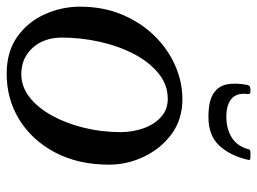

<svg xmlns="http://www.w3.org/2000/svg" viewBox="-122 -660 789 590"><g transform="rotate(90 273.0 -364.5)"><path d="M-2 -215Q-2 -286.5 22.2 -344.2Q46.5 -402 87.2 -443.8Q128 -485.5 178.8 -507.8Q229.5 -530 282 -530Q344.5 -530 389.5 -496.8Q434.5 -463.5 459 -411.8Q483.5 -360 483.5 -305Q483.5 -210 446.2 -139.2Q409 -68.5 345.8 -29.2Q282.5 10 204.5 10Q135.5 10 89.5 -23.2Q43.5 -56.5 20.8 -108.2Q-2 -160 -2 -215ZM93 -160Q93 -104.5 124.5 -69.8Q156 -35 205 -35Q244 -35 276.5 -60.5Q309 -86 333 -129.8Q357 -173.5 370.2 -228Q383.5 -282.5 383.5 -340Q383.5 -377 371.8 -410.2Q360 -443.5 337.2 -464.2Q314.5 -485 281.5 -485Q237.5 -485 202.5 -456.2Q167.5 -427.5 143 -380.2Q118.5 -333 105.8 -275.5Q93 -218 93 -160ZM337 -610Q289 -610 265.5 -625Q242 -640 236.8 -666.8Q231.5 -693.5 238.5 -729.5Q240.5 -739 252 -739H259Q267.5 -739 266.5 -731Q262 -697.5 280.8 -681.2Q299.5 -665 336 -665Q370.5 -665 396.5 -679.5Q422.5 -694 433.5 -724.5Q436 -731.5 436.8 -735.2Q437.5 -739 446.5 -739H460Q468 -739 468.8 -736.8Q469.5 -734.5 467.5 -727Q454.5 -674.5 423.8 -642.2Q393 -610 337 -610Z"/></g></svg>

Font: Besley
Style: Italic
Weight: 400
Italic angle: -13°
Designer: Owen Earl
Foundry: indestructible type*
Version: Version 4.000; ttfautohint (v1.8.4.7-5d5b)